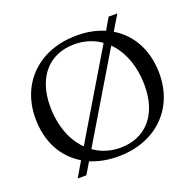

<svg xmlns="http://www.w3.org/2000/svg" viewBox="-137 -890 1096 1080"><g transform="rotate(-20 411.0 -350.0)"><path d="M148 48H200L241 -21C289 -1 345 10 406 10C629 10 782 -136 782 -349C782 -489 722 -598 621 -658L675 -748H623L582 -678C534 -699 479 -710 418 -710C193 -710 40 -564 40 -350C40 -210 100 -102 201 -42ZM141 -386C141 -563 238 -668 388 -668C447 -668 501 -651 546 -619L242 -110C179 -172 141 -268 141 -386ZM434 -32C375 -32 321 -49 277 -81L581 -590C643 -528 681 -432 681 -314C681 -137 584 -32 434 -32Z"/></g></svg>

Font: Hedvig Letters Serif 24pt
Style: Regular
Weight: 400
Designer: Alexander Örn & Tor Weibull
Foundry: Kanon Foundry
Version: Version 1.000